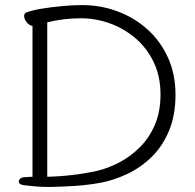

<svg xmlns="http://www.w3.org/2000/svg" viewBox="-20 -730 768 756"><path d="M169 6Q144 6 119.5 4Q95 2 72 -1Q54 -4 54 -16Q54 -21 59 -26Q64 -31 73 -32Q81 -33 94.5 -33.5Q108 -34 108 -34V-628Q95 -630 85 -642.5Q75 -655 75 -667Q75 -677 84 -681Q104 -689 142.5 -695.5Q181 -702 225 -706Q269 -710 303 -710Q377 -710 443.5 -685Q510 -660 561 -614Q612 -568 641.5 -503Q671 -438 671 -357Q671 -276 645.5 -215Q620 -154 577 -112Q534 -70 481 -45Q428 -20 374 -10Q323 -1 276 2Q229 5 183 6ZM166 -34Q214 -35 265.5 -41Q317 -47 365 -58Q407 -68 450 -90.5Q493 -113 530 -149.5Q567 -186 589.5 -238Q612 -290 612 -358Q612 -428 586 -483.5Q560 -539 515 -578Q470 -617 414 -637.5Q358 -658 298 -658Q265 -658 231 -654Q197 -650 166 -642Z"/></svg>

Font: Moon Stars Kai T Light
Style: Regular
Weight: 300
Designer: GuiWonder
Version: Version 1.101